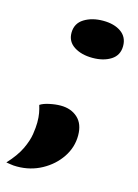

<svg xmlns="http://www.w3.org/2000/svg" viewBox="-143 -588 563 785"><g transform="rotate(15 138.5 -195.5)"><path d="M191 -371Q144 -371 113 -391Q82 -411 82 -448Q82 -488 115 -508.5Q148 -529 195 -529Q242 -529 271 -508.5Q300 -488 300 -450Q300 -411 269 -391Q238 -371 191 -371ZM8 138Q-8 138 -18.5 136Q-29 134 -38 133Q-1 93 16 57.5Q33 22 37.5 -7.5Q42 -37 42 -57Q42 -80 39 -96.5Q36 -113 31 -129Q44 -138 69.5 -143.5Q95 -149 117 -149Q161 -149 189 -123.5Q217 -98 217 -49Q217 1 188.5 43.5Q160 86 112.5 112Q65 138 8 138Z"/></g></svg>

Font: Sansita Swashed Black
Style: Regular
Weight: 900
Designer: Pablo Cosgaya
Foundry: Omnibus-Type
Version: Version 1.003; ttfautohint (v1.8.3)